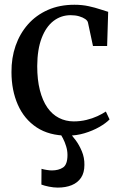

<svg xmlns="http://www.w3.org/2000/svg" viewBox="-20 -574 522 828"><path d="M272 11Q192 11 138.2 -24.5Q84.5 -60 57 -122.2Q29.5 -184.5 29.5 -263Q29 -324 47.2 -376.5Q65.5 -429 100.5 -468.8Q135.5 -508.5 186 -531Q236.5 -553.5 301 -553.5Q334.5 -553.5 362.8 -547.2Q391 -541 412.2 -533.8Q433.5 -526.5 446.5 -523L442 -375.5H381L359.5 -476Q358 -484.5 347.8 -491.8Q337.5 -499 321.2 -503.8Q305 -508.5 284.5 -508.5Q243.5 -508.5 211 -483.8Q178.5 -459 159.8 -410.2Q141 -361.5 140.5 -289Q140.5 -230 152 -185Q163.5 -140 184.2 -110.2Q205 -80.5 234.2 -65.5Q263.5 -50.5 298 -50.5Q326.5 -50.5 352.5 -56.8Q378.5 -63 400 -73Q421.5 -83 436.5 -93L452.5 -59Q436.5 -42.5 408 -26.2Q379.5 -10 344.5 0.5Q309.5 11 272 11ZM229 235Q211.5 235 191.5 231Q171.5 227 158.5 222L159 154Q169 157 182.2 159Q195.5 161 203 161Q233 161 252 148.2Q271 135.5 271 94Q271 75.5 265.2 56.8Q259.5 38 251.5 22.8Q243.5 7.5 237 -1L262.5 -6L279 -1Q290.5 9.5 306 30.2Q321.5 51 333 78.5Q344.5 106 344 137Q344 171 329.5 192.5Q315 214 289.2 224.5Q263.5 235 229 235Z"/></svg>

Font: Merriweather 60pt
Style: Regular
Weight: 400
Version: Version 2.100